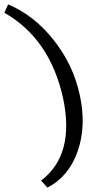

<svg xmlns="http://www.w3.org/2000/svg" viewBox="-67 -732 467 874"><path d="M149 122 120 90Q275 -27 220 -286Q160 -556 -47 -674L-30 -712Q89 -662 178 -549Q267 -436 296 -300Q327 -159 286.5 -43.5Q246 72 149 122Z"/></svg>

Font: EauTest Medium
Style: Italic
Weight: 500
Italic angle: -12°
Designer: Christian Thalmann (Catharsis Fonts)
Version: Version 0.001;PS 000.001;hotconv 1.0.88;makeotf.lib2.5.64775